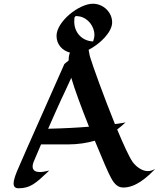

<svg xmlns="http://www.w3.org/2000/svg" viewBox="-20 -983 852 1029"><path d="M581 -863C581 -918 533 -963 478 -963C403 -963 283 -867 283 -791C283 -744 314 -712 355 -701C350 -690 348 -677 348 -659L325 -640C107 -150 81 -88 81 -88C65 -52 53 -21 53 0C53 16 60 26 79 26C143 26 171 0 244 -69C223 -64 207 -61 194 -61C149 -61 151 -91 160 -115L200 -209H344C399 -209 447 -217 488 -229C527 -134 562 -52 576 -28C596 9 616 22 641 22C706 22 765 -29 812 -78C798 -70 785 -66 773 -66C725 -66 691 -115 691 -115C672 -142 641 -210 608 -289C625 -302 640 -315 653 -327C653 -327 634 -323 596 -318C538 -461 477 -630 463 -677C463 -677 458 -694 455 -716C517 -748 581 -811 581 -863ZM362 -566C378 -510 416 -406 457 -304C398 -299 325 -295 238 -293C262 -349 289 -407 309 -452C309 -452 330 -495 362 -566ZM486 -796C486 -785 483 -772 479 -761C420 -763 378 -808 378 -867C378 -897 380 -900 406 -895C451 -887 486 -842 486 -796Z"/></svg>

Font: Eagle Lake
Style: Regular
Weight: 400
Designer: Astigmatic (AOETI)
Foundry: Astigmatic (AOETI)
Version: Version 1.000